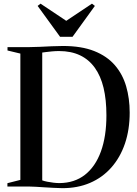

<svg xmlns="http://www.w3.org/2000/svg" viewBox="-20 -994 730 1023"><path d="M310.5 8.5Q289.5 8 264.8 6.8Q240 5.5 215.8 4Q191.5 2.5 171.2 1.2Q151 0 139 0H19.5V-18L88.5 -35.5V-708.5L20 -725V-743H137Q161.5 -743 192.2 -744.5Q223 -746 255.2 -747.5Q287.5 -749 315.5 -749Q414 -749 482 -722Q550 -695 591.8 -646.8Q633.5 -598.5 652.2 -534Q671 -469.5 671 -394Q671 -303.5 645.8 -229.2Q620.5 -155 573.2 -101.5Q526 -48 459.5 -19.5Q393 9 310.5 8.5ZM296.5 -18.5Q377 -19 432.8 -62.8Q488.5 -106.5 517.8 -187.2Q547 -268 547 -379.5Q547 -462.5 531.8 -526Q516.5 -589.5 485 -633.2Q453.5 -677 406 -699.5Q358.5 -722 294.5 -722Q276 -722 257 -720.2Q238 -718.5 223.8 -716.5Q209.5 -714.5 205 -714V-33Q215.5 -29 231.8 -25.8Q248 -22.5 265.5 -20.5Q283 -18.5 296.5 -18.5ZM300 -798 180.5 -962.5 196 -974.5 333 -883 470 -974.5 485.5 -962.5 366.5 -798Z"/></svg>

Font: Merriweather 144pt Medium
Style: Regular
Weight: 500
Version: Version 2.100